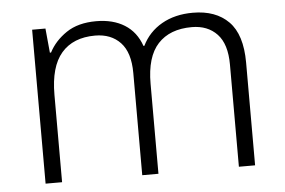

<svg xmlns="http://www.w3.org/2000/svg" viewBox="-44 -602 981 661"><g transform="rotate(-5 447.0 -271.0)"><path d="M644 -542Q723 -542 767.5 -497Q812 -452 812 -355V0H756V-353Q756 -424 723.5 -458.5Q691 -493 636 -493Q560 -493 519 -448.5Q478 -404 478 -311V0H422V-353Q422 -424 389.5 -458.5Q357 -493 302 -493Q226 -493 185.5 -446Q145 -399 145 -302V0H88V-532H134L142 -448H146Q166 -487 206.5 -514.5Q247 -542 310 -542Q368 -542 408 -517Q448 -492 465 -443H468Q491 -490 536.5 -516Q582 -542 644 -542Z"/></g></svg>

Font: Noto Sans Gurmukhi UI Light
Style: Regular
Weight: 300
Designer: Jelle Bosma - Monotype Design Team
Foundry: Monotype Imaging Inc.
Version: Version 2.004; ttfautohint (v1.8.4.7-5d5b)